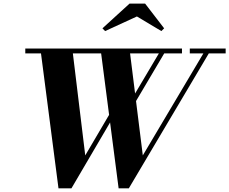

<svg xmlns="http://www.w3.org/2000/svg" viewBox="-20 -1014 1247 1044"><path d="M625 10 526.5 -750H684L756.5 -169L1101.5 -750H1131L680.5 10ZM298 10 199.5 -750H373L443.5 -169L607 -447H636.5L368.5 10ZM117.5 -723.5V-750H969.5V-723.5ZM662 -417 859.5 -750H888.5L691.5 -417ZM1012 -723.5V-750H1207V-723.5ZM551.5 -845 537 -860 684.5 -994.5H769L872.5 -860L857.5 -845L724.5 -924.5Z"/></svg>

Font: Bodoni Moda 9pt
Style: Bold Italic
Weight: 700
Italic angle: -13°
Designer: Owen Earl
Foundry: indestructible type
Version: Version 2.004